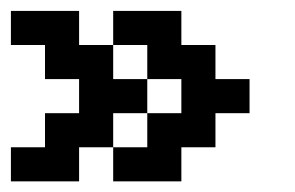

<svg xmlns="http://www.w3.org/2000/svg" viewBox="-20 -395 540 352"><path d="M0 -375H125V-312.5H187.5V-375H312.5V-312.5H375V-250H437.5V-187.5H375V-125H312.5V-62.5H187.5V-125H125V-62.5H0V-125H62.5V-187.5H125V-250H62.5V-312.5H0ZM187.5 -312.5V-250H250V-312.5ZM187.5 -187.5V-125H250V-187.5ZM250 -250V-187.5H312.5V-250Z"/></svg>

Font: NeoDunggeunmo Code
Style: Regular
Weight: 400
Monospace: yes
Version: Version 1.600